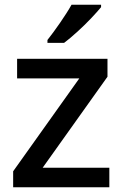

<svg xmlns="http://www.w3.org/2000/svg" viewBox="-20 -786 515 806"><path d="M404.3 -766.1H280.3C256.3 -722.7 208.5 -654.8 179.2 -618.2V-606H249C265.1 -618.2 283.2 -633.3 304.2 -652.3C324.7 -670.9 344.2 -689.9 362.3 -709C380.4 -728 394 -743.7 404.3 -755.9ZM439 -82H159.2L431.2 -463.9V-539.1H51.8V-457H313L35.2 -66.9V0H439Z"/></svg>

Font: Noto Reveo Sans
Style: Regular
Weight: 500
Designer: Monotype Design Team
Foundry: Monotype Imaging Inc.
Version: Version 2.007